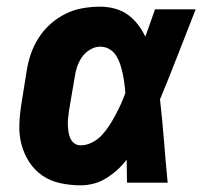

<svg xmlns="http://www.w3.org/2000/svg" viewBox="-20 -548 640 576"><path d="M222 8Q191 8 161 1.5Q131 -5 107.5 -21Q84 -37 68 -61.5Q52 -86 44.5 -114.5Q37 -143 38 -173.5Q39 -204 44 -235L60 -335Q64 -361 72.5 -386Q81 -411 96 -434.5Q111 -458 132 -476.5Q153 -495 177.5 -507Q202 -519 228.5 -523.5Q255 -528 280 -528Q303 -528 325 -522Q347 -516 364 -503.5Q381 -491 394 -474Q407 -457 416 -438Q423 -458 430.5 -478.5Q438 -499 445 -520H567Q540 -452 514 -384.5Q488 -317 460 -250Q467 -188 472 -125Q477 -62 483 0H361Q361 -17 360.5 -34Q360 -51 360 -69Q347 -52 331.5 -38Q316 -24 298 -13Q280 -2 260.5 3Q241 8 222 8ZM222 -112Q239 -112 256 -120.5Q273 -129 285.5 -142.5Q298 -156 308 -171.5Q318 -187 326.5 -203Q335 -219 342.5 -235.5Q350 -252 356 -269Q355 -284 353 -298.5Q351 -313 348 -327.5Q345 -342 340.5 -355.5Q336 -369 328.5 -381Q321 -393 308.5 -400.5Q296 -408 280 -408Q265 -408 250 -399Q235 -390 225.5 -376Q216 -362 211 -346.5Q206 -331 204 -316L187 -216Q186 -205 184.5 -194.5Q183 -184 183.5 -173.5Q184 -163 185.5 -152.5Q187 -142 191 -133Q195 -124 203 -118Q211 -112 222 -112Z"/></svg>

Font: Iosevka SS04 Hv Ex Obl
Style: Regular
Weight: 900
Width: 7
Italic angle: -9°
Monospace: yes
Designer: Belleve Invis
Foundry: Belleve Invis
Version: Version 19.0.0; ttfautohint (v1.8.4)